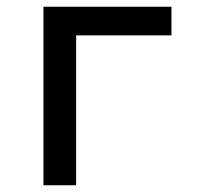

<svg xmlns="http://www.w3.org/2000/svg" viewBox="-20 -550 590 570"><path d="M109 0V-530H489V-445H206V0Z"/></svg>

Font: Lode Dark
Style: Bold
Weight: 700
Monospace: yes
Designer: Belleve Invis
Foundry: Belleve Invis
Version: Version 29.2.0; ttfautohint (v1.8.3)